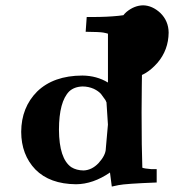

<svg xmlns="http://www.w3.org/2000/svg" viewBox="-20 -686 671 721"><path d="M511.6 -479.5C494.8 -464.3 479.5 -453.7 465.5 -447.9L445.1 -439.9L469.6 -394L482.9 -395.7C513.5 -399.8 543 -418 571.4 -450.1C598.9 -482.3 612.8 -520.1 613.3 -563.5C613 -592.7 602.6 -617.3 582.2 -637.3C562.1 -655.9 540.6 -665.5 517.6 -666C495.6 -665.7 474.8 -657.5 455.1 -641.3C435.5 -624.1 425.4 -601.4 424.8 -573.2C425.1 -549.3 433.2 -527.8 449.1 -508.7C465.7 -490.1 486.5 -480.4 511.6 -479.5ZM119.4 -342.2C80 -302.6 60 -252.3 59.6 -191.1C59.8 -133.6 77.6 -86.4 112.9 -49.6C148.9 -13.1 199.7 5.3 265.4 5.9C308.1 5.6 350.7 -9.1 393 -38.2L399.8 14.6L425.2 9.2C442.4 5.6 490.1 2.3 568.4 -0.7V-50.8H548.8C531.3 -52.2 519.8 -54 514.5 -56.2C512.7 -104.6 511.7 -174.1 511.7 -264.4C512.4 -400.1 514.6 -528.2 518.4 -648.8L491.7 -639.6C457.1 -628 402.2 -622.2 327.1 -622.1H305.6L301.7 -566.7C337.4 -566.3 359.4 -565.3 367.8 -563.7C375.8 -562.2 381.6 -560.8 385.4 -559.5V-376.1C357.3 -393.2 325.3 -401.9 289.4 -402.3C217 -402.1 160.4 -382 119.4 -342.2ZM349.8 -73.2C333.1 -55.8 314.4 -46.7 294 -45.9C276.1 -46.1 260.7 -50.2 247.8 -58.2C217.2 -79.4 201.8 -126.4 201.4 -199.2C201.6 -269.2 214.4 -317.1 240 -342.9C252.7 -354.6 269.5 -360.8 290.5 -361.3C305.2 -361.2 319 -358.2 332.1 -352.5C344 -346.8 353.1 -340.2 359.5 -332.9C365.9 -324.6 371.4 -317 376 -310.1L379.9 -301.5L385.3 -218L377.4 -128.7V-127.9C377.1 -111.3 367.9 -93 349.8 -73.2Z"/></svg>

Font: Bentham
Style: Bold
Weight: 700
Version: Version 002.001